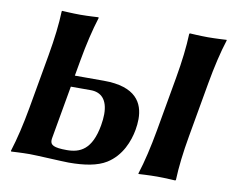

<svg xmlns="http://www.w3.org/2000/svg" viewBox="-73 -745 1048 848"><g transform="rotate(10 451.0 -320.5)"><path d="M687 -445 643.8 -200C630.5 -125 614 -54 596.5 0L597 3C597 3 645.5 0 680.5 0C714.5 0 762 3 762 3L764.5 0C766.5 -57 774.5 -125 787.8 -200L831 -445C844.2 -520 860.9 -592 878.2 -645L877.7 -648C877.7 -648 829.2 -645 794.2 -645C760.2 -645 712.7 -648 712.7 -648L710.2 -645C708.2 -588 700.2 -520 687 -445ZM194.4 -90 235.8 -325H324.8C372 -325 402.1 -295.9 402.1 -230.6C402.1 -215.7 400.5 -198.8 397.2 -180C377.5 -68 325.6 -46 266.6 -46C206.7 -46 192.9 -56.4 192.9 -76.6C192.9 -80.6 193.5 -85.1 194.4 -90ZM71.8 -200C58.5 -125 42.5 -57 24.5 0L26 3C26 3 74.5 0 108.5 0C138.5 0 258.3 7 284.3 7C355.4 7 412.6 -2.4 452.2 -27C515.1 -66 541.3 -135 550.5 -187C553.2 -202.8 555.1 -219.2 555.1 -235.5C555.1 -307 519.8 -376 374.8 -376H244.8L257 -445C270.2 -520 286.2 -588 304.2 -645L302.7 -648C302.7 -648 256.2 -645 222.2 -645C187.2 -645 139.7 -648 139.7 -648L138.2 -645C136.7 -591 128.2 -520 115 -445Z"/></g></svg>

Font: Linux Biolinum O 
Style: Bold Italic
Weight: 700
Designer: Philipp H. Poll
Foundry: Philipp H. Poll
Version: Version 1.3.2